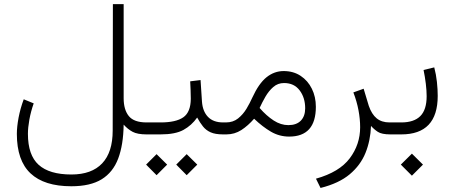

<svg xmlns="http://www.w3.org/2000/svg" viewBox="-20 -658 2226 940"><path d="M145 -151.9Q130.9 -111.8 123.8 -72.5Q116.7 -33.2 116.7 -2.9Q116.7 101.6 169.2 148.9Q221.7 196.3 329.6 196.3Q428.7 196.3 480.2 141.8Q531.7 87.4 531.7 -18.6L532.7 -637.7H585.4V-177.2Q585.4 -121.1 610.6 -89.8Q635.7 -58.6 697.8 -58.6H712.4V0H697.8Q653.3 0 629.6 -12.5Q606 -24.9 585.4 -47.9Q584 51.3 558.6 118.4Q533.2 185.5 477.8 219.7Q422.4 253.9 329.1 253.9Q196.8 253.9 129.6 190.9Q62.5 127.9 62.5 -2.4Q62.5 -37.1 71 -82.3Q79.6 -127.4 96.2 -171.9Z M1086.9 0H1072.3Q1033.7 0 1011 -10.3Q988.3 -20.5 973.6 -39.1Q959 -57.6 945.3 -82.5Q918 -43.9 878.2 -22Q838.4 0 765.6 0H692.9V-58.6H766.6Q841.3 -58.6 877.4 -83.7Q913.6 -108.9 914.1 -174.3Q914.1 -195.3 913.1 -217.5Q912.1 -239.7 911.1 -259.8L961.9 -266.1L968.8 -160.6Q972.2 -112.8 998.3 -85.7Q1024.4 -58.6 1072.3 -58.6H1086.9ZM842.8 147.9 894 96.7 945.8 147.9 894 199.7ZM695.3 147.9 746.6 96.7 798.3 147.9 746.6 199.7Z M1224.1 -76.7Q1194.3 -42.5 1161.4 -21.2Q1128.4 0 1088.4 0H1067.4V-58.6H1085.9Q1121.1 -58.6 1145.5 -78.1Q1169.9 -97.7 1186.8 -125.7Q1203.6 -153.8 1215.3 -180.2Q1247.1 -249.5 1284.9 -279.8Q1322.8 -310.1 1368.7 -310.1Q1416.5 -310.1 1451.9 -286.6Q1487.3 -263.2 1506.8 -223.6Q1526.4 -184.1 1526.4 -135.3Q1526.4 10.7 1395.5 10.7Q1347.7 10.7 1306.6 -13.2Q1265.6 -37.1 1224.1 -76.7ZM1251 -129.4Q1284.7 -90.8 1319.8 -68.1Q1355 -45.4 1391.6 -45.4Q1431.6 -45.4 1452.9 -67.4Q1474.1 -89.4 1474.1 -127.9Q1474.1 -179.7 1447 -215.6Q1419.9 -251.5 1370.6 -251.5Q1340.3 -251.5 1318.1 -232.2Q1295.9 -212.9 1279.5 -184.6Q1263.2 -156.2 1251 -129.4Z M1796.4 -41.5Q1793.9 29.8 1769.5 90.3Q1745.1 150.9 1692.1 195.3Q1639.2 239.7 1549.3 262.2L1526.9 216.8Q1641.6 184.6 1692.4 116.9Q1743.2 49.3 1743.2 -35.2Q1743.2 -75.2 1735.1 -118.2Q1727.1 -161.1 1710 -205.6L1760.3 -223.6L1785.6 -139.6Q1799.8 -98.6 1824.2 -78.6Q1848.6 -58.6 1887.2 -58.6H1906.2V0H1891.6Q1848.6 0 1829.8 -12.5Q1811 -24.9 1796.4 -41.5Z M2123 -188.5Q2123 0 1944.8 0H1886.7V-58.6H1944.8Q2006.8 -58.6 2037.8 -89.6Q2068.8 -120.6 2068.8 -187Q2068.8 -213.9 2064.7 -248.3Q2060.5 -282.7 2053.7 -315.4L2106 -328.1Q2115.2 -293.5 2119.1 -256.8Q2123 -220.2 2123 -188.5ZM1942.4 147.9 1996.6 94.2 2050.8 147.9 1996.6 202.1Z"/></svg>

Font: Vazir Thin WOL-UI
Style: Thin-WOL-UI
Weight: 100
Designer: Saber Rastikerdar
Foundry: Saber Rastikerdar
Version: Version 30.1.0